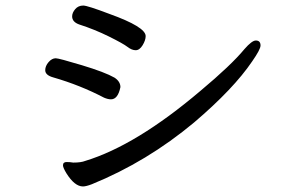

<svg xmlns="http://www.w3.org/2000/svg" viewBox="-20 -686 1040 692"><path d="M380 -328Q405 -328 414 -372Q414 -392 393 -406Q358 -426 275 -451Q192 -476 181 -476Q167 -476 155 -462Q143 -448 143 -433Q143 -415 172 -407Q269 -379 355 -334Q369 -328 380 -328ZM279 -14Q290 -14 311 -22Q510 -103 680 -245Q822 -366 889 -465Q919 -508 919 -522Q919 -540 902 -540Q888 -540 861 -509Q813 -451 703 -359Q471 -162 287 -106Q272 -100 244 -100Q232 -102 220 -102Q207 -102 207 -90Q207 -82 219 -62Q249 -14 279 -14ZM265 -598Q321 -580 372.5 -554.5Q424 -529 439.5 -517Q455 -505 469 -505Q483 -505 494 -523Q505 -541 505 -556Q505 -589 374 -636Q295 -666 280 -666Q262 -666 251 -653Q240 -640 240 -627Q240 -607 265 -598Z"/></svg>

Font: LXGW WenKai TC
Style: Bold
Weight: 700
Designer: LXGW / Fontworks Inc.
Foundry: LXGW / Fontworks Inc.
Version: Version 1.330;April 28, 2024